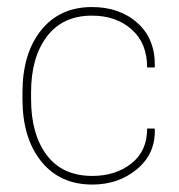

<svg xmlns="http://www.w3.org/2000/svg" viewBox="-20 -503 497 534"><path d="M66.4 -227.5Q66.4 -129.4 110.1 -71.5Q153.8 -13.7 236.8 -13.7Q301.3 -13.7 345.2 -48.1Q389.2 -82.5 389.2 -145.5H409.7L410.6 -142.6Q412.1 -74.7 360.6 -32.2Q309.1 10.3 236.8 10.3Q146.5 10.3 94.5 -54.4Q42.5 -119.1 42.5 -227.5V-246.1Q42.5 -354 94.2 -418.7Q146 -483.4 235.8 -483.4Q313 -483.4 362.5 -439Q412.1 -394.5 410.6 -317.9L409.7 -315.4H389.2Q389.2 -383.3 345.9 -421.4Q302.7 -459.5 235.8 -459.5Q154.3 -459.5 110.4 -401.4Q66.4 -343.3 66.4 -246.1Z"/></svg>

Font: Yantramanav Thin
Style: Regular
Weight: 250
Version: Version 1.001;PS 1.0;hotconv 1.0.72;makeotf.lib2.5.5900; ttf